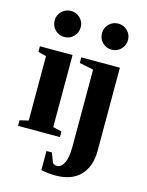

<svg xmlns="http://www.w3.org/2000/svg" viewBox="-132 -774 817 1068"><g transform="rotate(15 276.0 -240.5)"><path d="M212.9 -43.9 263.2 -32.2V0H22V-32.2L71.8 -43.9V-415L24.9 -426.8V-459H212.9ZM66.9 -619.1Q66.9 -650.9 89.1 -672.4Q111.3 -693.8 142.1 -693.8Q173.3 -693.8 195.1 -672.1Q216.8 -650.4 216.8 -619.1Q216.8 -588.4 195.3 -566.2Q173.8 -543.9 142.1 -543.9Q110.8 -543.9 88.9 -565.7Q66.9 -587.4 66.9 -619.1ZM489.3 -619.1Q489.3 -587.9 467.5 -565.9Q445.8 -543.9 414.6 -543.9Q383.3 -543.9 361.3 -565.7Q339.4 -587.4 339.4 -619.1Q339.4 -649.9 361.1 -671.9Q382.8 -693.8 414.6 -693.8Q445.3 -693.8 467.3 -672.1Q489.3 -650.4 489.3 -619.1ZM485.4 19Q485.4 110.8 435.8 161.9Q386.2 212.9 294.9 212.9Q251.5 212.9 210.9 204.1V94.2H242.2L263.2 149.9Q274.9 159.2 287.1 159.2Q313.5 159.2 328.9 126.7Q344.2 94.2 344.2 34.7V-410.2L263.2 -426.8V-459H485.4Z"/></g></svg>

Font: Tinos
Style: Bold
Weight: 700
Designer: Steve Matteson
Foundry: Monotype Imaging Inc.
Version: Version 1.23